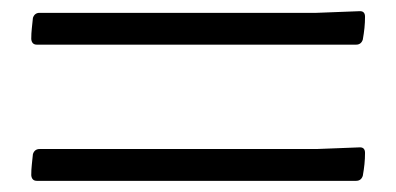

<svg xmlns="http://www.w3.org/2000/svg" viewBox="-20 -478 710 344"><path d="M39 -202Q42 -211 51 -211H547L625 -214Q634 -214 634 -204Q634 -194 633 -184Q632 -174 630 -163Q627 -154 618 -154H46Q37 -154 36 -164Q36 -174 37 -183Q38 -192 39 -202ZM39 -446Q42 -455 51 -455H547L625 -458Q634 -458 634 -448Q634 -438 633 -428Q632 -418 630 -407Q627 -398 618 -398H46Q37 -398 36 -408Q36 -418 37 -427Q38 -436 39 -446Z"/></svg>

Font: Hahmlet
Style: Regular
Weight: 400
Designer: Minjoo Ham & Mark Frömberg
Foundry: hypertype
Version: Version 1.001; ttfautohint (v1.8.3)